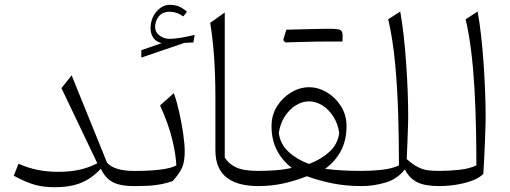

<svg xmlns="http://www.w3.org/2000/svg" viewBox="-20 -785 2150 810"><path d="M390.6 -96.2Q354.5 -77.6 314.9 -68.8Q275.4 -60.1 226.6 -60.1Q180.2 -60.1 139.6 -68.1Q99.1 -76.2 58.1 -94.2L38.1 -43.5Q90.3 -15.6 127.2 -5.4Q164.1 4.9 210.4 4.9Q275.9 4.9 321.3 -13.4Q366.7 -31.7 405.3 -73.2Q417.5 -47.4 435.3 -31Q453.1 -14.6 479.7 -7.3Q506.3 0 543.5 0H543.9V-64H543.5Q462.9 -64 431.6 -98.6L282.2 -467.3L239.3 -413.1Z M634.3 -670.4Q634.3 -696.3 649.9 -715.8Q665.5 -735.4 696.8 -735.4Q709.5 -735.4 723.1 -731.2Q736.8 -727.1 753.4 -715.8L769 -735.8Q746.1 -754.4 730.5 -759.5Q714.8 -764.6 695.3 -764.6Q680.2 -764.6 665.8 -757.1Q651.4 -749.5 639.9 -735.8Q628.4 -722.2 621.8 -704.6Q615.2 -687 615.2 -666.5Q615.2 -642.6 626.7 -625.7Q638.2 -608.9 662.1 -603L576.2 -573.2V-542L757.8 -604L795.9 -606L801.3 -637.7Q768.6 -629.9 741.5 -625.5Q714.4 -621.1 695.8 -621.1Q671.4 -621.1 652.8 -635.3Q634.3 -649.4 634.3 -670.4ZM543.9 0H555.7Q604.5 0 638.4 -4.4Q672.4 -8.8 708.5 -21Q737.8 -53.7 748.5 -78.6Q759.3 -103.5 759.3 -146.5Q759.3 -175.3 752.9 -220.2Q746.6 -265.1 736.1 -311.8Q725.6 -358.4 713.4 -392.1L655.3 -340.3Q689.9 -263.7 705.6 -200.9Q721.2 -138.2 724.1 -87.4Q701.2 -74.7 655 -69.3Q608.9 -64 558.1 -64H543.9Q536.6 -64 533 -56.4Q529.3 -48.8 529.3 -33.2V-30.8Q529.3 -15.1 533 -7.6Q536.6 0 543.9 0Z M928.2 -732.4 866.7 -688.5Q877.4 -624.5 883.1 -545.7Q888.7 -466.8 888.7 -372.1V-151.9Q888.7 -108.9 902.1 -79.8Q915.5 -50.8 939.9 -33.2Q964.4 -15.6 997.3 -7.8Q1030.3 0 1069.3 0H1069.8V-64H1069.3Q1006.3 -64 974.6 -79.6Q942.9 -95.2 928.2 -120.6Z M1283.7 -357.4Q1312.5 -357.4 1339.6 -340.6Q1366.7 -323.7 1386 -293.7Q1405.3 -263.7 1411.1 -224.1Q1404.8 -176.3 1369.6 -144.3Q1334.5 -112.3 1283.7 -93.3Q1232.4 -112.3 1197.5 -144.3Q1162.6 -176.3 1156.2 -224.1Q1162.1 -263.7 1181.4 -293.7Q1200.7 -323.7 1227.8 -340.6Q1254.9 -357.4 1283.7 -357.4ZM1283.7 -417Q1245.6 -417 1209.2 -395.8Q1172.9 -374.5 1149.2 -337.4Q1125.5 -300.3 1125.5 -252.9Q1125.5 -194.8 1148.2 -151.1Q1170.9 -107.4 1210.9 -76.7Q1177.7 -69.3 1141.4 -66.7Q1105 -64 1069.8 -64Q1062.5 -64 1058.8 -56.4Q1055.2 -48.8 1055.2 -33.2V-30.8Q1055.2 -15.1 1058.8 -7.6Q1062.5 0 1069.8 0Q1126 0 1176 -11.2Q1226.1 -22.5 1274.9 -41.5Q1324.2 -23.4 1381.1 -11.7Q1438 0 1505.9 0H1506.3V-64H1505.9Q1460.9 -64 1423.1 -66.2Q1385.3 -68.4 1351.6 -72.8Q1394 -103.5 1418 -148.2Q1441.9 -192.9 1441.9 -252.9Q1441.9 -300.3 1418.2 -337.4Q1394.5 -374.5 1358.4 -395.8Q1322.3 -417 1283.7 -417ZM1375.5 -609.9Q1391.1 -609.9 1400.9 -609.9Q1410.6 -609.9 1416.3 -609.9Q1421.9 -609.9 1424.8 -609.9Q1425.3 -616.2 1425.3 -624Q1425.3 -631.8 1425.3 -636.7Q1425.3 -653.8 1415 -658.7Q1404.8 -663.6 1370.1 -663.6Q1337.4 -656.2 1304.7 -648.2Q1272 -640.1 1239.5 -632.1Q1207 -624 1174.8 -615.7Q1177.2 -613.3 1179.4 -610.8Q1181.6 -608.4 1184.1 -606Q1214.4 -606.9 1246.3 -607.9Q1278.3 -608.9 1310.8 -609.4Q1343.3 -609.9 1375.5 -609.9ZM1184.1 -606Q1215.3 -615.2 1246.3 -624.5Q1277.3 -633.8 1308.3 -643.8Q1339.4 -653.8 1370.1 -663.6Q1361.3 -663.6 1342.3 -663.3Q1323.2 -663.1 1297.9 -662.4Q1272.5 -661.6 1243.9 -661.1Q1215.3 -660.6 1188 -659.7Q1184.6 -648.9 1181.4 -638.2Q1178.2 -627.4 1174.8 -615.7Q1177.2 -613.3 1179.4 -610.8Q1181.6 -608.4 1184.1 -606Z M1668.5 -736.3 1617.7 -703.6Q1637.2 -621.1 1647 -516.4Q1656.7 -411.6 1659.9 -300.5Q1663.1 -189.5 1663.1 -87.4Q1635.3 -73.7 1592.5 -68.8Q1549.8 -64 1506.3 -64Q1499 -64 1495.4 -56.4Q1491.7 -48.8 1491.7 -33.2V-30.8Q1491.7 -15.1 1495.4 -7.6Q1499 0 1506.3 0Q1555.7 0 1605.7 -14.6Q1655.8 -29.3 1688 -70.3Q1706.5 -33.2 1739.5 -16.6Q1772.5 0 1832.5 0H1833V-64H1832.5Q1807.6 -64 1786.9 -66.4Q1766.1 -68.8 1744.6 -79.3Q1723.1 -89.8 1695.8 -113.8Q1697.8 -151.4 1699 -187.7Q1700.2 -224.1 1701.2 -252Q1702.1 -279.8 1702.1 -291Q1702.1 -339.4 1700 -397.5Q1697.8 -455.6 1693.6 -516.1Q1689.5 -576.7 1683.1 -633.5Q1676.8 -690.4 1668.5 -736.3Z M1995.1 -736.3 1944.3 -703.6Q1959 -642.1 1968 -567.1Q1977.1 -492.2 1981.7 -410.4Q1986.3 -328.6 1988 -246.3Q1989.7 -164.1 1989.7 -87.4Q1961.9 -73.7 1919.2 -68.8Q1876.5 -64 1833 -64Q1825.7 -64 1822 -56.4Q1818.4 -48.8 1818.4 -33.2V-30.8Q1818.4 -15.1 1822 -7.6Q1825.7 0 1833 0Q1866.2 0 1902.1 -5.4Q1938 -10.7 1969.5 -22Q2001 -33.2 2019 -51.3Q2021 -79.1 2022.7 -116Q2024.4 -152.8 2025.9 -189.7Q2027.3 -226.6 2028.1 -254.2Q2028.8 -281.7 2028.8 -291Q2028.8 -339.4 2026.6 -397.2Q2024.4 -455.1 2020.3 -515.9Q2016.1 -576.7 2009.8 -633.5Q2003.4 -690.4 1995.1 -736.3Z"/></svg>

Font: Pinar-VF-FD
Style: Regular
Weight: 300
Designer: Amin Abedi
Version: Version 3.0